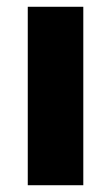

<svg xmlns="http://www.w3.org/2000/svg" viewBox="-20 -547 328 567"><path d="M62 0V-527H226V0Z"/></svg>

Font: Archivo SemiBold ExtraBold
Style: Regular
Weight: 800
Version: Version 2.001